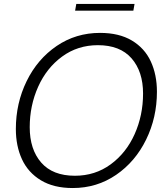

<svg xmlns="http://www.w3.org/2000/svg" viewBox="-20 -939 834 969"><path d="M60 -288Q60 -418 114.5 -529.5Q169 -641 266 -707Q363 -773 485 -773Q581 -773 645.5 -734.5Q710 -696 741 -629Q772 -562 772 -476Q772 -346 717.5 -234.5Q663 -123 566 -56.5Q469 10 347 10Q251 10 186.5 -29Q122 -68 91 -135Q60 -202 60 -288ZM702 -467Q702 -578 644 -644.5Q586 -711 474 -711Q372 -711 293.5 -653.5Q215 -596 172.5 -501Q130 -406 130 -297Q130 -185 188 -118.5Q246 -52 358 -52Q460 -52 538.5 -109.5Q617 -167 659.5 -262Q702 -357 702 -467ZM653 -885H359L365 -919H659Z"/></svg>

Font: Open Sauce One Light Italic
Style: Regular
Weight: 300
Italic angle: -10°
Designer: Alfredo Marco Pradil
Foundry: Creative Sauce Fz LLC
Version: Version 1.477